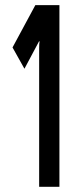

<svg xmlns="http://www.w3.org/2000/svg" viewBox="-20 -720 275 740"><path d="M74.2 -455.1 28.3 -537.1 116.2 -700.2H209V0H130.9V-533.2Q130.9 -555.7 132.8 -558.6L130.9 -561.5Z"/></svg>

Font: Vancouver Drive
Style: Bold
Weight: 700
Designer: Valery Zaveryaev
Foundry: Cyreal (www.cyreal.org)
Version: Version 1.01